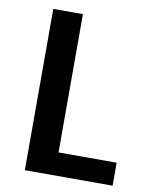

<svg xmlns="http://www.w3.org/2000/svg" viewBox="-80 -757 655 823"><g transform="rotate(10 247.0 -345.0)"><path d="M467 6V-94H214V-696H85V6Z"/></g></svg>

Font: Repo DemiBold
Style: Regular
Weight: 600
Designer: Stefan Peev
Foundry: Context Ltd
Version: Version 1.502